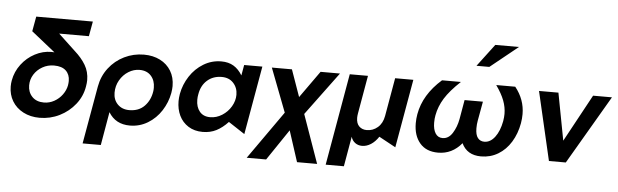

<svg xmlns="http://www.w3.org/2000/svg" viewBox="-57 -1039 4603 1429"><g transform="rotate(5 2245.0 -325.0)"><path d="M452 -280Q452 -265 449 -247Q442 -210 418 -177Q394 -144 358 -124Q322 -104 281 -104Q225 -104 193 -137.5Q161 -171 161 -222Q161 -266 184 -303Q207 -340 246.5 -362.5Q286 -385 333 -385Q392 -385 422 -356.5Q452 -328 452 -280ZM572 -625 592 -736H169L149 -625L327 -483Q319 -484 304 -484Q241 -484 182 -453Q123 -422 82 -368Q41 -314 29 -247Q25 -226 25 -202Q25 -141 54 -92.5Q83 -44 136.5 -16Q190 12 259 12Q338 12 407.5 -22.5Q477 -57 524 -116.5Q571 -176 583 -249Q588 -277 588 -298Q588 -360 558.5 -410Q529 -460 476 -507L350 -625Z M1085 -257Q1087 -267 1087 -285Q1087 -339 1056 -373.5Q1025 -408 970 -408Q927 -408 887.5 -383.5Q848 -359 823.5 -316.5Q799 -274 799 -223Q799 -170 832 -136.5Q865 -103 919 -103Q990 -103 1032.5 -147Q1075 -191 1085 -257ZM993 -524Q1061 -524 1113.5 -497.5Q1166 -471 1195.5 -422.5Q1225 -374 1225 -309Q1225 -287 1220 -257Q1207 -186 1167.5 -124.5Q1128 -63 1067 -26Q1006 11 933 11Q826 11 774 -75L731 174H595L671 -257Q685 -336 731.5 -396.5Q778 -457 846.5 -490.5Q915 -524 993 -524Z M1584 -409Q1639 -409 1671.5 -373.5Q1704 -338 1704 -286Q1704 -241 1679 -198.5Q1654 -156 1612 -129.5Q1570 -103 1523 -103Q1472 -103 1444.5 -136.5Q1417 -170 1417 -224Q1417 -246 1421 -265Q1432 -332 1476 -370.5Q1520 -409 1584 -409ZM1878 -512H1742L1728 -433Q1701 -478 1663 -501Q1625 -524 1571 -524Q1499 -524 1438 -487Q1377 -450 1337 -388.5Q1297 -327 1284 -256Q1279 -226 1279 -202Q1279 -142 1302 -94Q1325 -46 1370 -17.5Q1415 11 1477 11Q1534 11 1579 -12Q1624 -35 1666 -80L1788 0Z M2170 -310 2099 -511H1949L2074 -185L1821 174H1966L2122 -57L2197 174H2347L2219 -188L2458 -511H2313Z M2411 174 2531 -512H2667L2617 -226Q2614 -208 2614 -194Q2614 -152 2636 -130.5Q2658 -109 2693 -109Q2739 -109 2774.5 -139.5Q2810 -170 2820 -226L2870 -512H3006L2916 0L2791 -68Q2766 -30 2734 -9.5Q2702 11 2668 11Q2638 11 2616 -5.5Q2594 -22 2586 -50L2547 174Z M3399 -395 3374 -251Q3363 -191 3334 -145Q3305 -99 3260 -99Q3225 -99 3206.5 -128.5Q3188 -158 3188 -208Q3188 -239 3193 -264Q3205 -330 3243 -391.5Q3281 -453 3360 -527H3219Q3084 -408 3058 -260Q3052 -226 3052 -192Q3052 -100 3099.5 -44Q3147 12 3236 12Q3341 12 3412 -74Q3452 12 3557 12Q3627 12 3684.5 -22.5Q3742 -57 3780 -119Q3818 -181 3832 -260Q3838 -295 3838 -328Q3838 -437 3766 -527H3624Q3666 -468 3685 -418Q3704 -368 3704 -318Q3704 -294 3699 -264Q3685 -189 3651 -144Q3617 -99 3572 -99Q3541 -99 3523 -122Q3505 -145 3505 -194Q3505 -224 3510 -251L3536 -395ZM3465 -657H3561L3768 -824H3591Z M4490 -511H4349L4157 -158L4090 -511H3945L4064 2H4190Z"/></g></svg>

Font: Geom SemiBold
Style: Bold Italic
Weight: 600
Italic angle: -10°
Version: Version 1.102